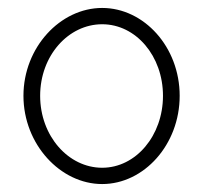

<svg xmlns="http://www.w3.org/2000/svg" viewBox="-20 -482 521 483"><path d="M39 -241C39 -119 132 -19 237 -19C342 -19 432 -118 432 -241C432 -364 342 -462 237 -462C132 -462 39 -363 39 -241ZM81 -241C81 -342 152 -421 237 -421C322 -421 390 -341 390 -241C390 -141 322 -60 237 -60C152 -60 81 -140 81 -241Z"/></svg>

Font: Charger Sport
Style: HLNrw
Weight: 100
Designer: Jasper
Foundry: Cannot Into Space Fonts
Version: Version 1.1